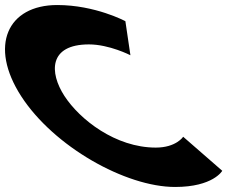

<svg xmlns="http://www.w3.org/2000/svg" viewBox="-269 -749 1003 767"><path d="M353.2 -159.4C192.6 -159.4 49.3 -271.6 -11.8 -365.9C-72.3 -459.4 -74.5 -571.6 86.2 -571.6C167.8 -571.6 252 -528.3 252 -528.3L231.9 -664.3C231.9 -664.3 111.8 -728.9 -40.3 -728.9C-239.2 -728.9 -314.5 -565.7 -184.1 -364.2C-54.1 -163.6 232.4 -2.1 430.4 -2.1C582.6 -2.1 618.9 -66.7 618.9 -66.7L462.8 -202.7C462.8 -202.7 434.8 -159.4 353.2 -159.4Z"/></svg>

Font: Hussar
Style: BdOpOblSeven
Weight: 700
Foundry: Cannot Into Space Fonts
Version: Version 2.00